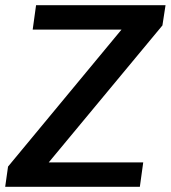

<svg xmlns="http://www.w3.org/2000/svg" viewBox="-35 -720 658 740"><path d="M-4 -78 493 -678 543 -606H91L104 -700H603L591 -622L93 -22L41 -94H517L504 0H-15Z"/></svg>

Font: Pathway Extreme 8pt Thin 12pt SemiBold
Style: Italic
Weight: 600
Italic angle: -8°
Version: Version 1.001;gftools[0.9.26]